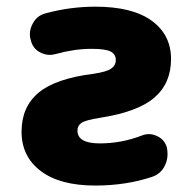

<svg xmlns="http://www.w3.org/2000/svg" viewBox="-20 -578 585 587"><path d="M151.4 -413.1Q141.6 -410.2 132.8 -410.2Q117.2 -410.2 102.5 -418Q80.1 -429.7 74.2 -455.1Q71.3 -463.9 71.3 -472.7Q71.3 -490.2 80.1 -505.9Q92.8 -530.3 119.1 -537.1Q194.3 -557.6 271.5 -557.6Q384.8 -557.6 443.8 -514.6Q502.9 -471.7 502.9 -397.5Q502.9 -323.2 451.7 -279.3Q400.4 -235.4 285.2 -217.8Q242.2 -210.9 229.5 -202.6Q216.8 -194.3 216.8 -178.7Q216.8 -139.6 285.2 -139.6Q350.6 -139.6 412.1 -163.1Q423.8 -168 435.5 -168Q447.3 -168 460 -162.1Q483.4 -151.4 490.2 -127Q492.2 -117.2 492.2 -106.4Q492.2 -88.9 484.4 -72.3Q471.7 -45.9 444.3 -37.1Q364.3 -10.7 271.5 -10.7Q163.1 -10.7 104.5 -55.2Q45.9 -99.6 45.9 -175.3Q45.9 -251 97.7 -294.4Q149.4 -337.9 266.6 -352.5Q305.7 -358.4 319.8 -368.2Q334 -377.9 334 -394.5Q334 -412.1 318.4 -420.4Q302.7 -428.7 259.8 -428.7Q208 -428.7 151.4 -413.1Z"/></svg>

Font: Gen Jyuu GothicX Heavy
Style: Bold
Weight: 900
Designer: [Source Han Sans]
Ryoko NISHIZUKA  (kana & ideographs); Paul D. Hunt (Latin, Greek & Cyrillic); Wenlong ZHANG  (bopomofo
Version: Version 1.002.20150607